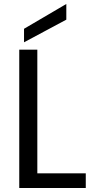

<svg xmlns="http://www.w3.org/2000/svg" viewBox="-20 -947 472 967"><path d="M168 -697V-74H412V0H77V-697ZM314 -927V-848L101 -734V-802Z"/></svg>

Font: Poppins
Style: Regular
Weight: 400
Designer: Ninad Kale (Devanagari), Jonny Pinhorn (Latin)
Foundry: Indian Type Foundry
Version: Version 3.002 2017